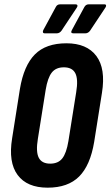

<svg xmlns="http://www.w3.org/2000/svg" viewBox="-20 -861 510 887"><path d="M200 6Q105 6 61.5 -52.5Q18 -111 36 -222L72 -450Q90 -558 141 -609.5Q192 -661 287 -661Q381 -661 425 -602.5Q469 -544 451 -432L415 -205Q397 -97 345.5 -45.5Q294 6 200 6ZM212 -105Q249 -105 268 -129.5Q287 -154 296 -209L332 -435Q342 -495 328 -522.5Q314 -550 275 -550Q238 -550 219 -525.5Q200 -501 191 -446L155 -220Q145 -160 159 -132.5Q173 -105 212 -105ZM186 -707Q180 -707 178.5 -711.5Q177 -716 180 -722L238 -829Q244 -841 258 -841H329Q336 -841 337.5 -836.5Q339 -832 335 -826L264 -719Q255 -707 242 -707ZM319 -707Q304 -707 312 -722L370 -829Q377 -841 390 -841H462Q469 -841 470 -836.5Q471 -832 467 -826L396 -719Q387 -707 374 -707Z"/></svg>

Font: Sofia Sans Extra Condensed ExtraBold
Style: Italic
Weight: 800
Italic angle: -9°
Designer: Botio Nikoltchev, Ani Petrova
Foundry: lettersoup
Version: Version 4.101; ttfautohint (v1.8.4.7-5d5b)